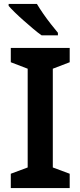

<svg xmlns="http://www.w3.org/2000/svg" viewBox="-20 -958 410 978"><path d="M335 0H35V-73L121 -105V-608L35 -641V-714H335V-641L249 -608V-105L335 -73ZM168 -938Q181 -916 200 -888.5Q219 -861 239.5 -835Q260 -809 275 -791V-778H192Q173 -791 149.5 -811Q126 -831 101.5 -852.5Q77 -874 56.5 -894Q36 -914 24 -928V-938Z"/></svg>

Font: Noto Sans Hanifi Rohingya SemiBold
Style: Regular
Weight: 600
Version: Version 2.101